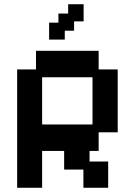

<svg xmlns="http://www.w3.org/2000/svg" viewBox="-20 -876 637 907"><path d="M61 11V-548H150V-636H446V-548H536V-251H446V-163H403V-113H491V11H374V-75H283V-163H179V11ZM179 -288H417V-511H179ZM212 -689V-769H256V-812H302V-856H375V-775H330V-731H286V-689Z"/></svg>

Font: Pixelify Sans SemiBold
Style: Regular
Weight: 600
Designer: Stefie Justprince
Foundry: Typecalism Foundryline
Version: Version 1.000